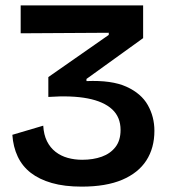

<svg xmlns="http://www.w3.org/2000/svg" viewBox="-20 -681 638 715"><path d="M284 14Q220 14 173 0.5Q126 -13 94.5 -37.5Q63 -62 46 -98Q29 -134 26 -179L141 -213Q143 -179 155 -155Q167 -131 187 -115.5Q207 -100 232.5 -93Q258 -86 286 -86Q327 -86 359 -97.5Q391 -109 410 -133.5Q429 -158 429 -197Q429 -245 397.5 -274Q366 -303 306.5 -314.5Q247 -326 160 -320V-394L385 -551V-559L57 -557V-661H513V-539L302 -387V-379Q396 -383 451 -358Q506 -333 530.5 -289.5Q555 -246 555 -194Q555 -130 525 -83.5Q495 -37 435 -11.5Q375 14 284 14Z"/></svg>

Font: Bricolage Grotesque 18pt SemiBold
Style: Regular
Weight: 600
Version: Version 1.001;gftools[0.9.33.dev8+g029e19f]